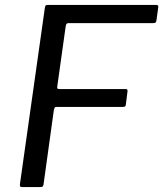

<svg xmlns="http://www.w3.org/2000/svg" viewBox="-20 -762 665 782"><path d="M162.7 -730.1Q163.9 -738.2 166.4 -740.1Q168.8 -742 174.6 -742H616.3Q626.7 -742 624.4 -731L617.3 -679.5Q616.3 -673.3 613.9 -670.6Q611.6 -667.9 604.1 -667.9H259.6Q254.1 -667.9 251.4 -665.3Q248.8 -662.8 247.5 -654.6L213.2 -409.7Q212.2 -404.3 213.8 -401.8Q215.5 -399.3 221.3 -399.3H491Q496.1 -399.3 497.9 -397.6Q499.6 -395.8 499.4 -390.7L492.7 -337Q492.4 -331.6 489.9 -329.1Q487.3 -326.6 480.7 -326.6H210.9Q205.4 -326.6 203.3 -324.2Q201.3 -321.8 199.3 -313.6L157.3 -10.7Q156 -3.7 153 -1.8Q149.9 0 142.9 0H71.3Q63.3 0 61.8 -3.3Q60.2 -6.7 61.8 -16.5L162.7 -730.1Z"/></svg>

Font: Libre Franklin Thin
Style: Italic
Weight: 100
Italic angle: -8°
Designer: Pablo Impallari, Rodrigo Fuenzalida, Nhung Nguyen
Foundry: Impallari Type
Version: Version 3.000